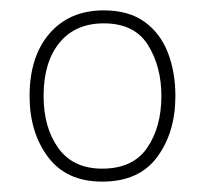

<svg xmlns="http://www.w3.org/2000/svg" viewBox="-20 -745 392 370"><path d="M318 -560Q318 -490 283 -442.5Q248 -395 177 -395Q108 -395 72.5 -442.5Q37 -490 37 -560Q37 -636 75.5 -680.5Q114 -725 180 -725Q228 -725 258.5 -703Q289 -681 303.5 -643.5Q318 -606 318 -560ZM64 -560Q64 -499 92.5 -459.5Q121 -420 177 -420Q236 -420 263.5 -460Q291 -500 291 -560Q291 -617 265 -658.5Q239 -700 180 -700Q125 -700 94.5 -662.5Q64 -625 64 -560Z"/></svg>

Font: Noto Sans Bengali UI Thin
Style: Regular
Weight: 100
Designer: Jelle Bosma - Monotype Design Team
Foundry: Monotype Imaging Inc.
Version: Version 2.003; ttfautohint (v1.8.4.7-5d5b)